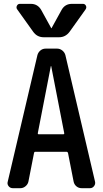

<svg xmlns="http://www.w3.org/2000/svg" viewBox="-20 -985 540 1005"><path d="M414.1 -964.8Q424.8 -964.8 429.7 -955.1Q434.6 -945.3 427.7 -935.5L344.7 -819.3Q323.2 -790 289.1 -790H209Q173.8 -790 153.3 -819.3L70.3 -935.5Q63.5 -944.3 68.4 -954.6Q73.2 -964.8 84 -964.8H141.6Q176.8 -964.8 195.3 -933.6L248 -837.9Q248 -836.9 249 -836.9Q250 -836.9 250 -837.9L302.7 -933.6Q320.3 -964.8 356.4 -964.8ZM246.1 -638.7 177.7 -287.1Q177.7 -282.2 181.6 -282.2H312.5Q316.4 -282.2 316.4 -287.1L248 -638.7Q248 -639.6 247.1 -639.6Q246.1 -639.6 246.1 -638.7ZM46.9 0Q33.2 0 24.9 -10.7Q16.6 -21.5 20.5 -34.2L175.8 -696.3Q179.7 -710.9 191.4 -720.7Q203.1 -730.5 218.8 -730.5H279.3Q293.9 -730.5 306.2 -720.7Q318.4 -710.9 322.3 -696.3L477.5 -34.2Q480.5 -21.5 472.2 -10.7Q463.9 0 451.2 0H407.2Q391.6 0 379.9 -9.8Q368.2 -19.5 365.2 -35.2L335.9 -184.6Q334 -189.5 330.1 -190.4H164.1Q159.2 -190.4 158.2 -184.6L128.9 -35.2Q126 -20.5 113.8 -10.3Q101.6 0 86.9 0Z"/></svg>

Font: Rounded-L Mgen+ 1m medium
Style: Regular
Weight: 500
Designer: [Source Han Sans]
Ryoko NISHIZUKA  (kana & ideographs); Paul D. Hunt (Latin, Greek & Cyrillic); Wenlong ZHANG  (bopomofo
Version: Version 1.059.20150602